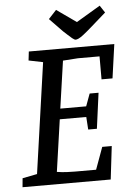

<svg xmlns="http://www.w3.org/2000/svg" viewBox="-57 -881 637 924"><g transform="rotate(-5 261.5 -419.0)"><path d="M14 0 18 -43 89 -57 165 -591 96 -605 101 -648H514L491 -484H438V-595H334L261 -590L228 -361H353L375 -421H418L395 -249H353L349 -310H221L185 -59Q210 -55 234 -54Q258 -53 273 -53H374L413 -160H459L440 0ZM331 -685Q325 -685 314 -694Q303 -703 292 -713.5Q281 -724 274 -730L211 -795L249 -836L344 -769L460 -838L483 -803L409 -738Q385 -717 369.5 -705Q354 -693 345 -689Q336 -685 331 -685Z"/></g></svg>

Font: Faustina Medium
Style: Italic
Weight: 500
Italic angle: -8°
Designer: Alfonso Garcia
Foundry: http://www.omnibus-type.com
Version: Version 1.200